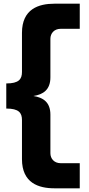

<svg xmlns="http://www.w3.org/2000/svg" viewBox="-20 -820 481 1040"><path d="M275 200H412V64H309C273 64 253 39 253 10V-199C253 -267 213 -292 161 -300C213 -308 253 -333 253 -401V-610C253 -639 273 -664 309 -664H412V-800H275C190 -800 99 -772 99 -642V-430C99 -391 82 -368 14 -368V-232C82 -232 99 -209 99 -170V42C99 172 190 200 275 200Z"/></svg>

Font: Aspekta 800
Style: Regular
Weight: 800
Designer: Ivo Dolenc
Version: Version 2.000